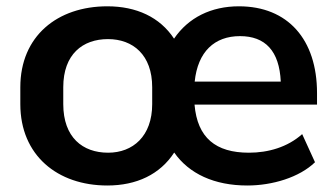

<svg xmlns="http://www.w3.org/2000/svg" viewBox="-20 -569 1047 600"><path d="M315.4 10.7C406.7 10.7 480 -23.9 524.4 -92.3C570.8 -25.9 649.9 10.7 752.9 10.7C831.1 10.7 915.5 -14.6 964.4 -62L924.3 -149.9C878.4 -108.9 817.9 -91.8 757.8 -91.8C654.3 -91.8 596.7 -138.2 587.9 -242.2H970.7V-278.3C970.7 -445.8 879.4 -549.3 726.6 -549.3C640.1 -549.3 568.8 -514.2 523.9 -448.2C479.5 -515.6 406.2 -549.3 315.4 -549.3C159.2 -549.3 43.5 -456.1 43.5 -296.4V-243.7C43.5 -83.5 159.7 10.7 315.4 10.7ZM317.9 -91.8C238.3 -91.8 177.7 -139.6 177.7 -243.7V-296.4C177.7 -399.4 238.3 -446.8 317.4 -446.8C395.5 -446.8 455.6 -397.5 455.6 -296.4V-243.7C455.6 -143.1 395 -91.8 317.9 -91.8ZM730 -456.1C808.6 -456.1 853 -410.2 857.4 -314H588.4C598.1 -407.7 650.4 -456.1 730 -456.1Z"/></svg>

Font: Winston SemiBold
Style: Regular
Weight: 600
Designer: Vernon Adams, Kim Jin-seong, David Berlow, Cristiano Sobral
Foundry: The Winston Project Authors
Version: Version 3.004